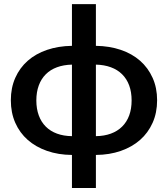

<svg xmlns="http://www.w3.org/2000/svg" viewBox="-20 -743 813 930"><path d="M32.5 0ZM444.5 -723V-521Q510.5 -520 565 -501.5Q619.5 -483 658.5 -448.8Q697.5 -414.5 719.2 -366Q741 -317.5 741 -257.5Q741 -197 719.2 -148.2Q697.5 -99.5 658.5 -65.2Q619.5 -31 565 -12Q510.5 7 444.5 7.5V167.5H328.5V7.5Q262.5 7 208 -12Q153.5 -31 114.5 -65.2Q75.5 -99.5 54 -148.2Q32.5 -197 32.5 -257.5Q32.5 -317.5 54 -366Q75.5 -414.5 114.5 -448.8Q153.5 -483 208 -501.5Q262.5 -520 328.5 -521V-723ZM617.5 -256.5Q617.5 -297 605.8 -329Q594 -361 571.5 -383.2Q549 -405.5 517 -417.2Q485 -429 444.5 -430V-83.5Q485 -84 517 -95.8Q549 -107.5 571.5 -129.8Q594 -152 605.8 -184Q617.5 -216 617.5 -256.5ZM156 -256.5Q156 -216 167.8 -184Q179.5 -152 201.8 -129.8Q224 -107.5 256 -95.8Q288 -84 328.5 -83.5V-430Q288 -429 256 -417.2Q224 -405.5 201.8 -383.2Q179.5 -361 167.8 -329Q156 -297 156 -256.5Z"/></svg>

Font: Lato
Style: Bold
Weight: 700
Designer: Lukasz Dziedzic
Foundry: tyPoland Lukasz Dziedzic
Version: Version 2.007; 2014-02-27